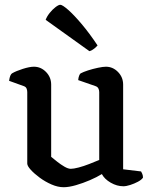

<svg xmlns="http://www.w3.org/2000/svg" viewBox="-20 -779 639 803"><path d="M246 4Q222 4 195.5 -7.5Q169 -19 146 -36Q123 -53 108.5 -69Q94 -85 94 -95V-394Q94 -402 91 -409Q88 -416 79 -419L18 -441Q20 -455 23 -462Q26 -469 30 -472Q47 -482 75.5 -491Q104 -500 122 -500Q151 -500 172.5 -478Q194 -456 194 -425V-123Q205 -114 219.5 -102.5Q234 -91 249.5 -82Q265 -73 276 -73Q288 -73 309 -78.5Q330 -84 353 -93Q376 -102 395 -110V-394Q395 -402 391.5 -409Q388 -416 379 -419L307 -444Q308 -455 311 -462.5Q314 -470 317 -472Q328 -478 348 -484.5Q368 -491 389.5 -495.5Q411 -500 423 -500Q452 -500 473.5 -478Q495 -456 495 -425V-71L570 -62Q572 -59 575 -52Q578 -45 578 -36Q572 -27 557 -19Q542 -11 525 -5.5Q508 0 496 0Q469 0 443 -15Q417 -30 406 -51Q385 -38 356 -25.5Q327 -13 297.5 -4.5Q268 4 246 4ZM354 -565 171 -696Q176 -710 187.5 -724.5Q199 -739 212 -749Q225 -759 232 -759Q241 -759 265 -738Q289 -717 321.5 -678.5Q354 -640 388 -589Q384 -584 374.5 -576Q365 -568 354 -565Z"/></svg>

Font: Texturina Medium
Style: Regular
Weight: 500
Designer: Guillermo Torres Carreño
Foundry: Omnibus-Type
Version: Version 1.003